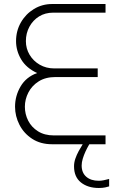

<svg xmlns="http://www.w3.org/2000/svg" viewBox="-20 -719 594 957"><path d="M473 218Q418 218 383.5 190.5Q349 163 349 110Q349 91 355.5 72Q362 53 372 34.5Q382 16 392.5 -0.5Q403 -17 411 -28L441 -24Q433 -13 423.5 3Q414 19 406 36.5Q398 54 392.5 72Q387 90 387 106Q387 142 410 162Q433 182 472 182Q484 182 496.5 179.5Q509 177 524 173V210Q519 212 505 215Q491 218 473 218ZM240 0Q182 0 140.5 -27Q99 -54 77 -97Q55 -140 55 -187Q55 -241 82.5 -288Q110 -335 165 -355Q111 -380 85.5 -423Q60 -466 60 -514Q60 -565 84 -607Q108 -649 149 -674Q190 -699 240 -699H506V-656H246Q205 -656 174.5 -637Q144 -618 126.5 -585.5Q109 -553 109 -514Q109 -477 127.5 -446Q146 -415 178 -396.5Q210 -378 250 -378H467V-335H257Q207 -335 173 -313.5Q139 -292 121.5 -258Q104 -224 104 -187Q104 -150 120.5 -117.5Q137 -85 169.5 -64.5Q202 -44 249 -44H506V0Z"/></svg>

Font: MuseoModerno Thin ExtraLight
Style: Regular
Weight: 250
Version: Version 1.002